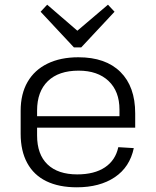

<svg xmlns="http://www.w3.org/2000/svg" viewBox="-20 -791 665 818"><path d="M307 7Q231 7 177.5 -19Q124 -45 96 -96.5Q68 -148 68 -221V-319Q68 -391 97.5 -442Q127 -493 182.5 -520Q238 -547 314 -547Q430 -547 493 -484.5Q556 -422 556 -308V-247H124V-296H501L489 -276V-324Q489 -402 442.5 -446Q396 -490 315 -490Q230 -490 184 -445.5Q138 -401 138 -320V-214Q138 -133 182.5 -90.5Q227 -48 309 -48Q382 -48 427 -78Q472 -108 484 -164L550 -160Q533 -79 469 -36Q405 7 307 7ZM468 -741 326 -589H295L153 -741L181 -771L326 -646H293L440 -771Z"/></svg>

Font: Pathway Extreme 28pt Light
Style: Regular
Weight: 300
Designer: Eduardo Rodriguez Tunni
Foundry: Eduardo Rodriguez Tunni
Version: Version 1.001;gftools[0.9.26]